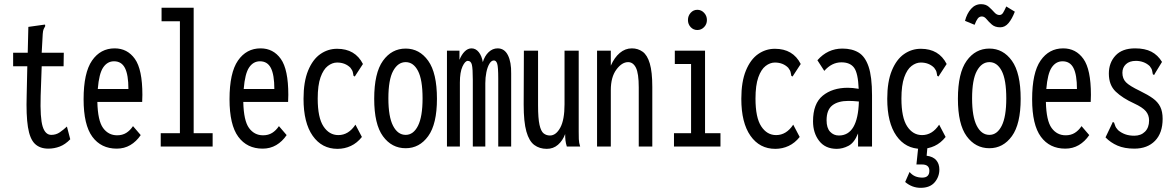

<svg xmlns="http://www.w3.org/2000/svg" viewBox="-20 -703 5640 921"><path d="M212 10Q171 10 147 -13.5Q123 -37 114 -93.5Q105 -150 108 -247L111 -385H43V-450H113L116 -574L187 -584L196 -585L197 -578Q193 -571 189.5 -563.5Q186 -556 185 -540L180 -450H286L285 -385H180L175 -243Q172 -137 184.5 -96.5Q197 -56 226 -56Q249 -56 267 -68.5Q285 -81 301 -96L317 -35Q293 -10 266.5 0Q240 10 212 10Z M540 10Q465 10 423 -47Q381 -104 381 -227Q381 -354 421.5 -412.5Q462 -471 530 -471Q591 -471 627 -420.5Q663 -370 663 -248Q663 -229 662 -214H447Q449 -124 474.5 -89Q500 -54 542 -54Q567 -54 585.5 -65.5Q604 -77 618 -98L655 -55Q634 -24 605 -7Q576 10 540 10ZM449 -276H596Q596 -344 579.5 -376.5Q563 -409 527 -409Q495 -409 475 -379.5Q455 -350 449 -276Z M751 0V-64H843V-601H755V-666H909V-64H1000V0Z M1240 10Q1165 10 1123 -47Q1081 -104 1081 -227Q1081 -354 1121.5 -412.5Q1162 -471 1230 -471Q1291 -471 1327 -420.5Q1363 -370 1363 -248Q1363 -229 1362 -214H1147Q1149 -124 1174.5 -89Q1200 -54 1242 -54Q1267 -54 1285.5 -65.5Q1304 -77 1318 -98L1355 -55Q1334 -24 1305 -7Q1276 10 1240 10ZM1149 -276H1296Q1296 -344 1279.5 -376.5Q1263 -409 1227 -409Q1195 -409 1175 -379.5Q1155 -350 1149 -276Z M1599 11Q1524 11 1480 -51.5Q1436 -114 1436 -229Q1436 -311 1458 -364.5Q1480 -418 1516.5 -443.5Q1553 -469 1597 -469Q1684 -469 1721 -396L1687 -344L1682 -336L1676 -339Q1674 -348 1672.5 -356.5Q1671 -365 1661 -378Q1636 -403 1597 -403Q1574 -403 1552.5 -386.5Q1531 -370 1517.5 -332Q1504 -294 1504 -230Q1504 -139 1531.5 -97Q1559 -55 1603 -55Q1652 -55 1685 -105L1716 -46Q1693 -17 1663 -3Q1633 11 1599 11Z M1926 8Q1859 8 1817 -49.5Q1775 -107 1775 -229Q1775 -353 1817 -411.5Q1859 -470 1926 -470Q1992 -470 2034 -411.5Q2076 -353 2076 -229Q2076 -108 2034 -50Q1992 8 1926 8ZM1926 -56Q1963 -56 1985 -99.5Q2007 -143 2007 -231Q2007 -321 1985 -363Q1963 -405 1926 -405Q1889 -405 1866 -363Q1843 -321 1843 -231Q1843 -143 1865.5 -99.5Q1888 -56 1926 -56Z M2124 0V-460H2184V-416Q2194 -441 2209 -456Q2224 -471 2242 -471Q2262 -471 2276.5 -453Q2291 -435 2296 -405Q2305 -435 2324 -453Q2343 -471 2367 -471Q2400 -471 2416.5 -438Q2433 -405 2432 -350V0H2370V-326Q2370 -382 2365 -397.5Q2360 -413 2349 -413Q2337 -413 2327.5 -397Q2318 -381 2313 -356Q2308 -331 2308 -304V0H2248V-320Q2248 -374 2243.5 -392.5Q2239 -411 2224 -411Q2211 -411 2198.5 -384Q2186 -357 2186 -307V0Z M2603 11Q2568 11 2543 -7.5Q2518 -26 2505 -72Q2492 -118 2492 -201L2493 -460H2561V-198Q2561 -135 2568 -104Q2575 -73 2588 -63Q2601 -53 2618 -53Q2647 -53 2667.5 -90.5Q2688 -128 2688 -203V-460H2756V-71Q2756 -53 2756.5 -35.5Q2757 -18 2763 0H2699Q2694 -16 2692.5 -29.5Q2691 -43 2691 -60Q2679 -28 2656.5 -8.5Q2634 11 2603 11Z M2844 0V-460H2910V-388Q2927 -427 2953 -449Q2979 -471 3011 -471Q3040 -471 3062.5 -455Q3085 -439 3097 -398.5Q3109 -358 3109 -286V0H3044V-284Q3044 -351 3030.5 -378Q3017 -405 2993 -405Q2963 -405 2936.5 -369Q2910 -333 2910 -271V0Z M3213 0V-64H3295V-396H3217V-460H3362V-64H3436V0ZM3325 -559Q3306 -559 3293 -573Q3280 -587 3280 -607Q3280 -627 3293 -641.5Q3306 -656 3325 -656Q3344 -656 3357.5 -641.5Q3371 -627 3371 -607Q3371 -587 3357.5 -573Q3344 -559 3325 -559Z M3699 11Q3624 11 3580 -51.5Q3536 -114 3536 -229Q3536 -311 3558 -364.5Q3580 -418 3616.5 -443.5Q3653 -469 3697 -469Q3784 -469 3821 -396L3787 -344L3782 -336L3776 -339Q3774 -348 3772.5 -356.5Q3771 -365 3761 -378Q3736 -403 3697 -403Q3674 -403 3652.5 -386.5Q3631 -370 3617.5 -332Q3604 -294 3604 -230Q3604 -139 3631.5 -97Q3659 -55 3703 -55Q3752 -55 3785 -105L3816 -46Q3793 -17 3763 -3Q3733 11 3699 11Z M3994 11Q3939 11 3909.5 -27Q3880 -65 3880 -121Q3880 -206 3926.5 -244Q3973 -282 4047 -282Q4069 -282 4099 -277Q4096 -352 4077 -378Q4058 -404 4016 -404Q3970 -404 3934 -363L3901 -414Q3950 -470 4021 -470Q4067 -470 4098.5 -451Q4130 -432 4146.5 -383.5Q4163 -335 4163 -246V0H4096V-63Q4078 -18 4050 -3.5Q4022 11 3994 11ZM3945 -126Q3945 -89 3962 -71Q3979 -53 4004 -53Q4095 -53 4100 -216Q4073 -219 4050 -219Q4000 -219 3972.5 -197.5Q3945 -176 3945 -126Z M4399 11Q4324 11 4280 -51.5Q4236 -114 4236 -229Q4236 -311 4258 -364.5Q4280 -418 4316.5 -443.5Q4353 -469 4397 -469Q4484 -469 4521 -396L4487 -344L4482 -336L4476 -339Q4474 -348 4472.5 -356.5Q4471 -365 4461 -378Q4436 -403 4397 -403Q4374 -403 4352.5 -386.5Q4331 -370 4317.5 -332Q4304 -294 4304 -230Q4304 -139 4331.5 -97Q4359 -55 4403 -55Q4452 -55 4485 -105L4516 -46Q4493 -17 4463 -3Q4433 11 4399 11ZM4396 198Q4355 198 4322 170L4343 122Q4356 137 4371 143Q4386 149 4404 149Q4438 149 4438 116Q4438 86 4403 86H4376L4385 0H4429L4425 44Q4456 48 4471 65.5Q4486 83 4486 110Q4486 145 4463.5 171.5Q4441 198 4396 198Z M4726 8Q4659 8 4617 -49.5Q4575 -107 4575 -229Q4575 -353 4617 -411.5Q4659 -470 4726 -470Q4792 -470 4834 -411.5Q4876 -353 4876 -229Q4876 -108 4834 -50Q4792 8 4726 8ZM4726 -56Q4763 -56 4785 -99.5Q4807 -143 4807 -231Q4807 -321 4785 -363Q4763 -405 4726 -405Q4689 -405 4666 -363Q4643 -321 4643 -231Q4643 -143 4665.5 -99.5Q4688 -56 4726 -56ZM4807 -672 4848 -647Q4835 -613 4818 -592.5Q4801 -572 4778 -572Q4753 -572 4738 -585Q4723 -598 4712.5 -611Q4702 -624 4690 -624Q4678 -624 4670.5 -614.5Q4663 -605 4655 -584L4609 -603Q4618 -638 4638 -660.5Q4658 -683 4686 -683Q4709 -683 4723.5 -670Q4738 -657 4749.5 -644Q4761 -631 4774 -631Q4785 -631 4791.5 -641.5Q4798 -652 4807 -672Z M5090 10Q5015 10 4973 -47Q4931 -104 4931 -227Q4931 -354 4971.5 -412.5Q5012 -471 5080 -471Q5141 -471 5177 -420.5Q5213 -370 5213 -248Q5213 -229 5212 -214H4997Q4999 -124 5024.5 -89Q5050 -54 5092 -54Q5117 -54 5135.5 -65.5Q5154 -77 5168 -98L5205 -55Q5184 -24 5155 -7Q5126 10 5090 10ZM4999 -276H5146Q5146 -344 5129.5 -376.5Q5113 -409 5077 -409Q5045 -409 5025 -379.5Q5005 -350 4999 -276Z M5421 10Q5374 10 5340.5 -4.5Q5307 -19 5283 -44L5314 -109L5318 -118L5324 -115Q5327 -108 5329.5 -99.5Q5332 -91 5343 -79Q5358 -66 5377 -59Q5396 -52 5421 -52Q5453 -52 5472.5 -71.5Q5492 -91 5492 -125Q5492 -151 5476.5 -169.5Q5461 -188 5420 -207Q5365 -232 5332 -263.5Q5299 -295 5299 -350Q5299 -402 5331 -436.5Q5363 -471 5425 -471Q5472 -471 5503 -455Q5534 -439 5554 -406L5521 -352L5516 -343L5510 -347Q5508 -356 5506.5 -364.5Q5505 -373 5495 -386Q5481 -399 5464 -405Q5447 -411 5429 -411Q5398 -411 5381 -395Q5364 -379 5364 -354Q5364 -326 5381 -308.5Q5398 -291 5448 -267Q5487 -248 5510.5 -231Q5534 -214 5545.5 -191Q5557 -168 5557 -133Q5557 -65 5520.5 -27.5Q5484 10 5421 10Z"/></svg>

Font: Inconsolata ExtraCondensed Medium
Style: Regular
Weight: 500
Width: 2
Monospace: yes
Designer: Raph Levien, Cyreal, Brenton Simpson
Foundry: Raph Levien, Cyreal, Google
Version: Version 3.001; ttfautohint (v1.8.2.53-6de2)